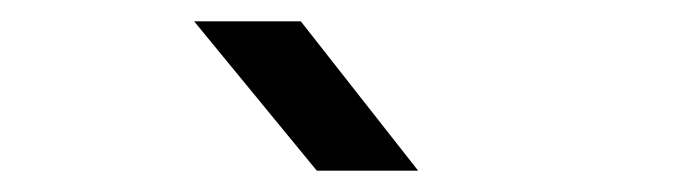

<svg xmlns="http://www.w3.org/2000/svg" viewBox="-20 -805 640 180"><path d="M277 -645 162 -785H262L372 -645Z"/></svg>

Font: NKDuy Mono
Style: Regular
Weight: 400
Monospace: yes
Designer: NKDuy
Foundry: NKDuy
Version: Version 2.251; ttfautohint (v1.8.4.7-5d5b)